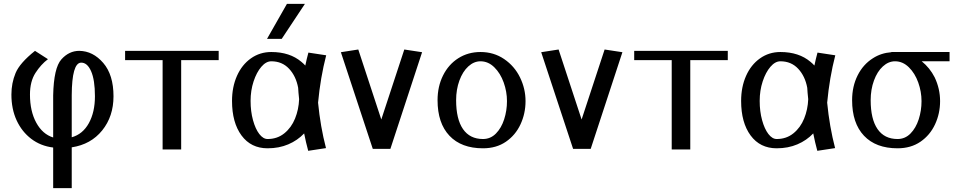

<svg xmlns="http://www.w3.org/2000/svg" viewBox="-20 -773 4951 993"><path d="M351 -11Q450 -26 508.5 -98.5Q567 -171 567 -275Q567 -386 514 -447.5Q461 -509 390 -510Q337 -510 297.5 -466Q258 -422 255 -280V-62Q200 -79 167.5 -138.5Q135 -198 135 -284Q135 -352 163.5 -396Q192 -440 228 -467L161 -510Q82 -447 60.5 -395Q39 -343 39 -284Q39 -209 66 -150.5Q93 -92 141.5 -55Q190 -18 255 -10V200H351ZM351 -63V-281Q352 -447 399 -449Q431 -450 451 -405Q471 -360 471 -275Q471 -193 439.5 -136Q408 -79 351 -63Z M627 -510V-462H821V0H917V-462H1111V-510Z M1557 -753H1464L1361 -572H1437ZM1559 -434Q1550 -444 1539 -453Q1479 -504 1383 -504Q1324 -504 1277.5 -471Q1231 -438 1205.5 -380.5Q1180 -323 1180 -251Q1180 -139 1229 -72.5Q1278 -6 1364 -6Q1423 -6 1471 -26.5Q1519 -47 1553 -83Q1562 -37 1574 7L1666 -7Q1637 -118 1625 -242Q1637 -371 1667 -487L1575 -501Q1566 -468 1559 -434ZM1527 -260Q1525 -207 1506 -160Q1487 -113 1450.5 -83.5Q1414 -54 1364 -54Q1341 -54 1321 -80Q1301 -106 1288.5 -151.5Q1276 -197 1276 -251Q1276 -305 1291.5 -352Q1307 -399 1331.5 -427.5Q1356 -456 1383 -456Q1439 -456 1475 -417.5Q1511 -379 1522 -319Q1523 -297 1527 -260Z M1952 -155 1833 -517 1743 -503 1908 -3H1999L2163 -503L2071 -517Z M2465 -456Q2505 -456 2536.5 -425Q2568 -394 2585 -346.5Q2602 -299 2602 -250Q2602 -201 2587.5 -156Q2573 -111 2545 -82.5Q2517 -54 2478 -54Q2410 -54 2374.5 -105.5Q2339 -157 2339 -255Q2339 -310 2356 -356.5Q2373 -403 2402 -429.5Q2431 -456 2465 -456ZM2243 -255Q2243 -136 2304.5 -71Q2366 -6 2478 -6Q2547 -6 2596.5 -40Q2646 -74 2672 -130Q2698 -186 2698 -250Q2698 -314 2669.5 -372.5Q2641 -431 2587.5 -467.5Q2534 -504 2465 -504Q2401 -504 2350.5 -472Q2300 -440 2271.5 -383Q2243 -326 2243 -255Z M2988 -155 2869 -517 2779 -503 2944 -3H3035L3199 -503L3107 -517Z M3260 -510V-462H3454V0H3550V-462H3744V-510Z M4192 -434Q4183 -444 4172 -453Q4112 -504 4016 -504Q3957 -504 3910.5 -471Q3864 -438 3838.5 -380.5Q3813 -323 3813 -251Q3813 -139 3862 -72.5Q3911 -6 3997 -6Q4056 -6 4104 -26.5Q4152 -47 4186 -83Q4195 -37 4207 7L4299 -7Q4270 -118 4258 -242Q4270 -371 4300 -487L4208 -501Q4199 -468 4192 -434ZM4160 -260Q4158 -207 4139 -160Q4120 -113 4083.5 -83.5Q4047 -54 3997 -54Q3974 -54 3954 -80Q3934 -106 3921.5 -151.5Q3909 -197 3909 -251Q3909 -305 3924.5 -352Q3940 -399 3964.5 -427.5Q3989 -456 4016 -456Q4072 -456 4108 -417.5Q4144 -379 4155 -319Q4156 -297 4160 -260Z M4891 -504H4590V-503Q4537 -499 4495 -472Q4444 -440 4415.5 -383Q4387 -326 4387 -255Q4387 -136 4448.5 -71Q4510 -6 4622 -6Q4691 -6 4740.5 -40Q4790 -74 4816 -130Q4842 -186 4842 -250Q4842 -314 4814 -373Q4789 -422 4747 -456H4891ZM4609 -456Q4649 -456 4680.5 -425Q4712 -394 4729 -346.5Q4746 -299 4746 -250Q4746 -201 4731.5 -156Q4717 -111 4689 -82.5Q4661 -54 4622 -54Q4554 -54 4518.5 -105.5Q4483 -157 4483 -255Q4483 -310 4500 -356.5Q4517 -403 4546 -429.5Q4575 -456 4609 -456Z"/></svg>

Font: LXGW Marker Gothic
Style: Regular
Weight: 400
Version: Version 1.001